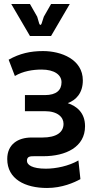

<svg xmlns="http://www.w3.org/2000/svg" viewBox="-20 -770 493 955"><path d="M214 165C289 165 349 138 380 121L370 28C322 56 258 69 208 69C140 69 114 50 114 30C114 6 133 7 154 7H195C308 7 403 -39 403 -142C403 -210 361 -242 317 -257C358 -272 392 -307 392 -370C392 -475 284 -516 194 -516C131 -516 78 -504 23 -473L54 -392C94 -416 143 -424 187 -424C250 -424 286 -398 286 -361C286 -322 261 -297 203 -297H104V-217H203C267 -217 296 -187 296 -154C296 -112 261 -86 191 -86H137C69 -86 16 -52 16 21C16 121 105 165 214 165ZM129 -591H234L327 -750H234L198 -687L187 -653C184 -644 178 -644 175 -653L165 -687L129 -750H36Z"/></svg>

Font: Finlandica Medium
Style: Regular
Weight: 500
Designer: Niklas Ekholm, Juho Hiilivirta, Jaakko Suomalainen
Foundry: Helsinki Type Studio
Version: Version 2.000;Glyphs 3.2 (3202)